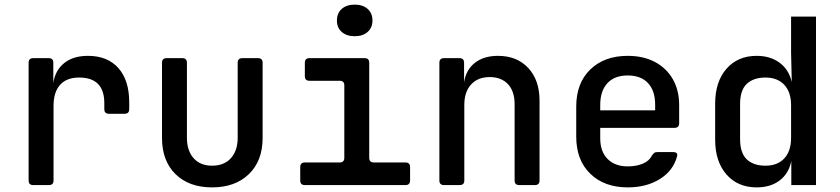

<svg xmlns="http://www.w3.org/2000/svg" viewBox="-20 -802 3640 832"><path d="M124 0Q104 0 104 -20V-530Q104 -550 124 -550H191Q211 -550 211 -530V-442Q219 -497 258 -528.5Q297 -560 361 -560Q446 -560 493 -507Q540 -454 540 -358V-329Q540 -309 520 -309H452Q432 -309 432 -329V-355Q432 -466 323 -466Q269 -466 240.5 -434.5Q212 -403 212 -343V-20Q212 0 192 0Z M899 10Q799 10 740.5 -47.5Q682 -105 682 -204V-530Q682 -550 702 -550H770Q790 -550 790 -530V-205Q790 -149 819 -116.5Q848 -84 899 -84Q951 -84 980.5 -116.5Q1010 -149 1010 -205V-530Q1010 -550 1030 -550H1098Q1118 -550 1118 -530V-204Q1118 -105 1058.5 -47.5Q999 10 899 10Z M1301 0Q1281 0 1281 -20V-78Q1281 -98 1301 -98H1452Q1472 -98 1472 -118V-432Q1472 -452 1452 -452H1321Q1301 -452 1301 -472V-530Q1301 -550 1321 -550H1560Q1580 -550 1580 -530V-118Q1580 -98 1600 -98H1737Q1757 -98 1757 -78V-20Q1757 0 1737 0ZM1517 -645Q1482 -645 1461 -663.5Q1440 -682 1440 -713Q1440 -745 1461 -763.5Q1482 -782 1517 -782Q1552 -782 1573 -763.5Q1594 -745 1594 -713Q1594 -682 1573 -663.5Q1552 -645 1517 -645Z M1904 0Q1884 0 1884 -20V-530Q1884 -550 1904 -550H1971Q1991 -550 1991 -530V-445Q1999 -499 2037.5 -529.5Q2076 -560 2138 -560Q2220 -560 2269 -507.5Q2318 -455 2318 -366V-20Q2318 0 2298 0H2230Q2210 0 2210 -20V-350Q2210 -407 2181 -437.5Q2152 -468 2102 -468Q2051 -468 2021.5 -436Q1992 -404 1992 -347V-20Q1992 0 1972 0Z M2700 10Q2599 10 2538 -49Q2477 -108 2477 -210V-340Q2477 -442 2538 -501Q2599 -560 2700 -560Q2768 -560 2818 -533.5Q2868 -507 2895.5 -459Q2923 -411 2923 -347V-268Q2923 -248 2903 -248H2581V-203Q2581 -145 2613 -113Q2645 -81 2700 -81Q2738 -81 2766 -93Q2794 -105 2805 -128Q2810 -135 2814.5 -139Q2819 -143 2828 -143H2896Q2919 -143 2914 -125Q2898 -63 2840 -26.5Q2782 10 2700 10ZM2581 -347V-324H2819V-348Q2819 -409 2788 -442Q2757 -475 2700 -475Q2643 -475 2612 -441.5Q2581 -408 2581 -347Z M3259 10Q3177 10 3128 -46Q3079 -102 3079 -197V-352Q3079 -448 3128 -504Q3177 -560 3259 -560Q3318 -560 3358.5 -530Q3399 -500 3411 -446L3408 -573V-730H3516V0H3409V-104Q3398 -50 3358.5 -20Q3319 10 3259 10ZM3297 -84Q3349 -84 3378.5 -115.5Q3408 -147 3408 -205V-346Q3408 -403 3378.5 -434.5Q3349 -466 3297 -466Q3245 -466 3216 -438.5Q3187 -411 3187 -351V-200Q3187 -139 3216 -111.5Q3245 -84 3297 -84Z"/></svg>

Font: Pitagon Sans Mono SemiBold
Style: Regular
Weight: 600
Monospace: yes
Designer: Travis Tran
Foundry: Pitagon
Version: Version 1.001; ttfautohint (v1.8.4.7-5d5b);gftools[0.9.26]